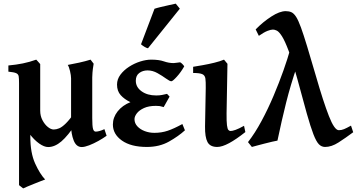

<svg xmlns="http://www.w3.org/2000/svg" viewBox="-20 -799 1976 1063"><path d="M570.3 -47.4Q550.8 -33.2 524.9 -18.8Q499 -4.4 473.9 5.4Q448.7 15.1 432.6 15.1Q402.3 15.1 387.9 -21.5Q373.5 -58.1 373.5 -105.5Q373.5 -109.9 373.5 -135.7Q373.5 -161.6 373.5 -198.2Q373.5 -234.9 373.5 -271.5Q373.5 -308.1 373.5 -334.2Q373.5 -360.4 373.5 -365.2Q373.5 -380.9 367.7 -405.5Q361.8 -430.2 355 -439.5Q381.8 -444.3 417.7 -452.1Q453.6 -460 481.4 -468.8L498.5 -446.3Q496.6 -433.6 494.1 -417.2Q491.7 -400.9 490.7 -370.6Q490.7 -367.2 490.7 -345.2Q490.7 -323.2 490.7 -292.2Q490.7 -261.2 490.7 -229.7Q490.7 -198.2 490.7 -174.8Q490.7 -151.4 490.7 -145.5Q490.7 -100.1 495.1 -85.2Q499.5 -70.3 509.8 -70.3Q528.8 -70.3 558.1 -84ZM403.3 -118.2Q356 -46.9 319.6 -15.9Q283.2 15.1 246.6 15.1Q224.6 15.1 197 -4.4Q169.4 -23.9 144 -57.4Q118.7 -90.8 102.1 -133.5Q85.4 -176.3 85.4 -223.1Q85.4 -227.1 85.4 -244.1Q85.4 -261.2 85.4 -282.5Q85.4 -303.7 85.4 -320.1Q85.4 -336.4 85.4 -338.9Q85.4 -363.8 83.5 -376.2Q81.5 -388.7 69.3 -394Q57.1 -399.4 26.4 -402.3V-436.5Q69.8 -440.4 106.9 -448Q144 -455.6 180.7 -468.8Q180.7 -468.8 189.7 -459Q198.7 -449.2 202.6 -444.3Q202.6 -442.9 202.6 -417Q202.6 -391.1 202.6 -353.8Q202.6 -316.4 202.6 -278.6Q202.6 -240.7 202.6 -214.4Q202.6 -188 202.6 -186Q202.6 -157.2 215.1 -133.5Q227.5 -109.9 244.9 -95.9Q262.2 -82 277.3 -82Q291.5 -82 307.6 -88.6Q323.7 -95.2 345 -116.2Q366.2 -137.2 396 -179.7ZM147.9 -224.1Q147.9 -179.7 147.9 -139.4Q147.9 -99.1 147.9 -42Q147.9 47.4 174.3 105.7Q200.7 164.1 230 194.8Q222.7 197.3 205.3 204.1Q188 210.9 167.7 219Q147.5 227.1 130.9 234.1Q114.3 241.2 108.4 244.1L85.4 226.1Q85.4 223.1 85.4 195.1Q85.4 167 85.4 122.3Q85.4 77.6 85.4 24.2Q85.4 -29.3 85.4 -83Q85.4 -136.7 85.4 -183.3Q85.4 -230 85.4 -261.5Q85.4 -293 85.4 -300.3Q85.4 -300.3 94.5 -292.2Q103.5 -284.2 115.2 -272Q127 -259.8 136.7 -246.8Q146.5 -233.9 147.9 -224.1Z M1000 -431.6Q981.4 -398.9 958.7 -374Q936 -349.1 928.7 -349.1Q919.9 -349.1 899.4 -364Q878.9 -378.9 852.1 -394Q825.2 -409.2 796.9 -409.2Q770.5 -409.2 751.2 -395Q731.9 -380.9 731.9 -352.1Q731.9 -316.4 763.9 -293.5Q795.9 -270.5 844.7 -270.5Q863.3 -270.5 876.7 -273.2Q890.1 -275.9 904.8 -279.3L918.9 -264.2L886.2 -206.1Q872.1 -210.4 864.7 -211.7Q857.4 -212.9 843.3 -212.9Q803.2 -212.9 776.9 -200.7Q750.5 -188.5 737.5 -171.4Q724.6 -154.3 724.6 -139.2Q724.6 -116.7 740.5 -99.6Q756.3 -82.5 781.5 -73Q806.6 -63.5 834.5 -63.5Q874 -63.5 908.2 -75Q942.4 -86.4 989.7 -112.3L1003.9 -77.6Q968.3 -44.9 915.5 -15.1Q862.8 14.6 793 14.6Q705.1 14.6 655 -20.8Q605 -56.2 605 -109.4Q605 -148.9 631.3 -182.4Q657.7 -215.8 702.1 -233.4Q668.5 -249.5 648.2 -272.2Q627.9 -294.9 627.9 -330.6Q627.9 -360.4 646.7 -385.5Q665.5 -410.6 694.6 -429.4Q723.6 -448.2 756.3 -458.5Q789.1 -468.8 817.4 -468.8Q860.4 -468.8 887.5 -459.2Q914.6 -449.7 941.4 -449.7Q944.8 -449.7 959 -451.7Q973.1 -453.6 977.1 -454.1Q982.4 -452.1 989.7 -444.6Q997.1 -437 1000 -431.6ZM799.3 -531.7Q791 -533.2 780 -539.8Q769 -546.4 760.7 -553.7L835.4 -750.5Q846.2 -754.4 869.4 -760Q892.6 -765.6 916.5 -770.8Q940.4 -775.9 953.1 -778.8L975.6 -751Z M1338.4 -67.9Q1288.1 -27.8 1248.8 -6.6Q1209.5 14.6 1182.6 14.6Q1143.1 14.6 1128.7 -12.7Q1114.3 -40 1115.2 -99.1L1119.1 -312Q1119.6 -346.2 1117.2 -364Q1114.7 -381.8 1100.1 -388.4Q1085.4 -395 1049.3 -395V-429.2Q1070.3 -432.6 1102.3 -438.2Q1134.3 -443.8 1166.5 -451.7Q1198.7 -459.5 1220.2 -468.8L1239.3 -445.8L1234.4 -171.4Q1233.9 -126.5 1236.6 -105.7Q1239.3 -85 1244.6 -79.3Q1250 -73.7 1256.3 -73.7Q1266.6 -73.7 1284.4 -80.1Q1302.2 -86.4 1331.1 -102.5Z M1935.5 -66.9Q1893.1 -35.2 1854.2 -10.3Q1815.4 14.6 1779.8 14.6Q1760.3 14.6 1745.6 -0.2Q1731 -15.1 1715.3 -55.4Q1699.7 -95.7 1678.7 -169.9Q1657.7 -244.1 1626 -362.8Q1599.1 -461.9 1578.1 -517.6Q1557.1 -573.2 1541 -598.4Q1524.9 -623.5 1512.7 -629.4Q1500.5 -635.3 1491.2 -635.3Q1479.5 -635.3 1460.7 -627.9Q1441.9 -620.6 1413.1 -600.6L1395.5 -636.2Q1436 -677.7 1482.2 -707.5Q1528.3 -737.3 1562 -737.3Q1580.1 -737.3 1593.5 -731.2Q1606.9 -725.1 1619.4 -705.8Q1631.8 -686.5 1646.2 -647Q1660.6 -607.4 1680.7 -541.3Q1700.7 -475.1 1730 -375Q1770 -235.8 1800.8 -157Q1831.5 -78.1 1856 -78.1Q1870.6 -78.1 1884.8 -84Q1898.9 -89.8 1923.3 -103.5ZM1624.5 -433.6Q1588.9 -329.1 1564.2 -231Q1539.6 -132.8 1516.1 -20.5Q1506.3 -19 1486.6 -14.4Q1466.8 -9.8 1444.1 -3.9Q1421.4 2 1402.1 7.1Q1382.8 12.2 1374.5 14.6L1353 -12.2Q1391.6 -61.5 1427.7 -128.7Q1463.9 -195.8 1494.6 -268.6Q1525.4 -341.3 1549.3 -408.9Q1573.2 -476.6 1587.4 -527.8Q1594.2 -521.5 1602.3 -500.5Q1610.4 -479.5 1616.7 -459Q1623 -438.5 1624.5 -433.6Z"/></svg>

Font: Gentium Plus
Style: Bold
Weight: 700
Designer: Victor Gaultney, Annie Olsen, Iska Routamaa, Becca Hirsbrunner
Foundry: SIL International
Version: Version 6.101